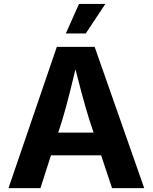

<svg xmlns="http://www.w3.org/2000/svg" viewBox="-20 -969 787 989"><path d="M23.8 0 272.7 -727.5H467.6L722.8 0H557.1L440.5 -351Q419.3 -418.9 397.7 -499.9Q376.1 -580.8 352.2 -676.2H384.5Q361.3 -580.3 341.1 -499Q320.9 -417.6 300.8 -351L188.4 0ZM179.3 -168.8V-285.8H567.3V-168.8ZM319.1 -796.7 386.9 -948.7H522.8L421.7 -796.7Z"/></svg>

Font: Adwaita Sans
Style: Regular
Weight: 400
Designer: Rasmus Andersson
Foundry: rsms
Version: Version 4.001;git-9221beed3